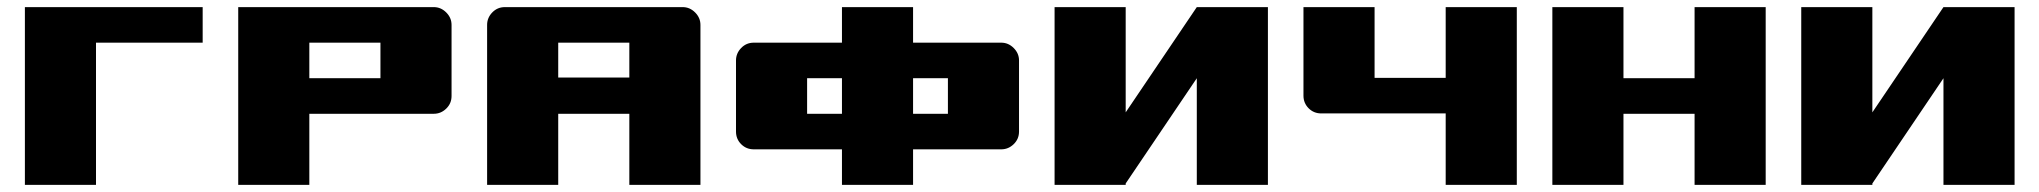

<svg xmlns="http://www.w3.org/2000/svg" viewBox="-20 -520 5736 540"><path d="M50 -500H550V-400H250V0H50Z M650 -500H1200Q1220 -500 1235 -485Q1250 -470 1250 -450V-250Q1250 -229 1235 -214.5Q1220 -200 1200 -200H850V0H650ZM850 -400V-300H1050V-400Z M1350 -450Q1350 -470 1364.5 -485Q1379 -500 1400 -500H1900Q1920 -500 1935 -485Q1950 -470 1950 -450V0H1750V-200H1550V0H1350ZM1750 -302V-400H1550V-302Z M2348 0V-100H2100Q2079 -100 2064.5 -114.5Q2050 -129 2050 -150V-350Q2050 -370 2064.5 -385Q2079 -400 2100 -400H2348V-500H2548V-400H2796Q2816 -400 2831 -385Q2846 -370 2846 -350V-150Q2846 -129 2831 -114.5Q2816 -100 2796 -100H2548V0ZM2250 -200H2348V-300H2250ZM2548 -300V-200H2646V-300Z M3546 0H3346V-300L3146 -4V0H2946V-500H3146V-204L3346 -500H3546Z M4046 -201H3696Q3675 -201 3660.5 -215.5Q3646 -230 3646 -251V-500H3846V-301H4046V-500H4246V0H4046Z M4346 -500H4546V-300H4746V-500H4946V0H4746V-200H4546V0H4346Z M5646 0H5446V-300L5246 -4V0H5046V-500H5246V-204L5446 -500H5646Z"/></svg>

Font: Tokeely Brookings
Style: Regular
Weight: 400
Designer: Peter Wiegel
Foundry: Peter Wiegel
Version: Version 2.001